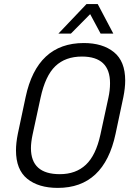

<svg xmlns="http://www.w3.org/2000/svg" viewBox="-20 -909 649 937"><path d="M58 -175Q58 -211 67 -256L105 -435Q161 -699 389 -699Q481 -699 536 -654.5Q591 -610 591 -516Q591 -480 582 -435L544 -256Q488 8 262 8Q168 8 113 -36.5Q58 -81 58 -175ZM470 -252 509 -432Q517 -468 517 -503Q517 -633 380 -633Q299 -633 250 -586Q201 -539 178 -432L139 -252Q131 -214 131 -186Q131 -59 272 -59Q350 -59 399 -105Q448 -151 470 -252ZM402 -889H457L533 -745H471L420 -840L326 -745H265Z"/></svg>

Font: D-DIN
Style: DIN-Italic
Weight: 400
Italic angle: -12°
Designer: Charles Nix
Foundry: Datto Inc.
Version: Version 1.00